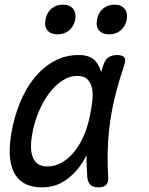

<svg xmlns="http://www.w3.org/2000/svg" viewBox="-20 -797 640 827"><path d="M160 10Q124 10 95 -2Q66 -14 47.5 -41.5Q29 -69 23.5 -113.5Q18 -158 29 -224Q41 -293 66 -354.5Q91 -416 128 -461.5Q165 -507 213 -533.5Q261 -560 319 -560Q367 -560 389.5 -535.5Q412 -511 419 -473.5Q426 -436 421 -391.5Q416 -347 409 -308Q400 -253 381.5 -196.5Q363 -140 333 -94Q303 -48 260 -19Q217 10 160 10ZM185 -80Q216 -80 245.5 -96.5Q275 -113 299.5 -143Q324 -173 342 -215Q360 -257 369 -308Q374 -332 377.5 -360.5Q381 -389 377 -413Q373 -437 358.5 -453.5Q344 -470 311 -470Q280 -470 249.5 -450.5Q219 -431 193 -397Q167 -363 147 -316Q127 -269 118 -215Q107 -151 123 -115.5Q139 -80 185 -80ZM425 -516Q433 -541 448 -550.5Q463 -560 484 -560Q508 -560 515.5 -549.5Q523 -539 515 -516Q495 -457 480 -399.5Q465 -342 456 -283.5Q447 -225 444.5 -163.5Q442 -102 446 -34Q448 -12 437.5 -1Q427 10 404 10Q381 10 369.5 -1Q358 -12 356 -34Q351 -102 353.5 -163.5Q356 -225 365.5 -283.5Q375 -342 390.5 -399.5Q406 -457 425 -516ZM450 -649Q421 -649 406.5 -666Q392 -683 398 -712Q403 -742 423.5 -759.5Q444 -777 473 -777Q502 -777 516.5 -759.5Q531 -742 526 -712Q520 -683 499.5 -666Q479 -649 450 -649ZM228 -649Q199 -649 184.5 -666Q170 -683 176 -712Q181 -742 201.5 -759.5Q222 -777 251 -777Q280 -777 294.5 -759.5Q309 -742 304 -712Q298 -683 277.5 -666Q257 -649 228 -649Z"/></svg>

Font: Maple Mono
Style: Italic
Weight: 400
Italic angle: -10°
Monospace: yes
Designer: subframe7536
Version: Version 7.300